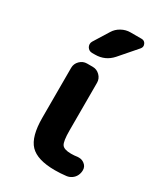

<svg xmlns="http://www.w3.org/2000/svg" viewBox="-191 -872 825 947"><g transform="rotate(30 221.0 -398.5)"><path d="M176.8 -737.3Q190.4 -759.8 214.4 -772.9Q238.3 -786.1 264.6 -786.1H328.1Q344.7 -786.1 351.6 -771Q358.4 -755.9 347.7 -743.2L263.7 -646.5Q225.6 -603.5 168 -603.5H151.4Q132.8 -603.5 123 -620.1Q119.1 -627.9 119.1 -635.7Q119.1 -644.5 124 -652.3ZM246.1 -217.8Q246.1 -155.3 257.8 -138.2Q269.5 -121.1 309.6 -121.1Q328.1 -121.1 346.7 -124Q350.6 -124 354.5 -124Q371.1 -124 384.8 -113.3Q401.4 -100.6 401.4 -80.1Q401.4 -63.5 394.5 -49.3Q387.7 -35.2 374.5 -25.9Q361.3 -16.6 345.7 -14.6Q313.5 -10.7 281.2 -10.7Q180.7 -10.7 139.6 -53.7Q98.6 -96.7 98.6 -204.1V-488.3Q98.6 -511.7 115.7 -528.8Q132.8 -545.9 156.2 -545.9H188.5Q211.9 -545.9 229 -528.8Q246.1 -511.7 246.1 -488.3Z"/></g></svg>

Font: Gen Jyuu Gothic Bold
Style: Bold
Weight: 700
Designer: [Source Han Sans]
Ryoko NISHIZUKA  (kana & ideographs); Paul D. Hunt (Latin, Greek & Cyrillic); Wenlong ZHANG  (bopomofo
Version: Version 1.002.20150607